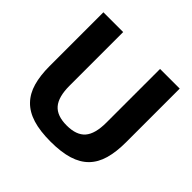

<svg xmlns="http://www.w3.org/2000/svg" viewBox="-184 -925 1119 1119"><g transform="rotate(45 375.5 -365.5)"><path d="M376 10Q289 10 229 -8.5Q169 -27 131.5 -65.5Q94 -104 77.5 -162Q61 -220 61 -298V-741H224V-299Q224 -207 260 -165Q296 -123 376 -123Q456 -123 492 -164.5Q528 -206 528 -299V-741H690V-298Q690 -219 673.5 -161Q657 -103 620 -65Q583 -27 523 -8.5Q463 10 376 10Z"/></g></svg>

Font: Encode Sans Narrow
Style: Bold
Weight: 700
Designer: Pablo Impallari, Andres Torresi
Foundry: Pablo Impallari, Andres Torresi
Version: Version 1.000; ttfautohint (v1.00) -l 8 -r 50 -G 200 -x 14 -